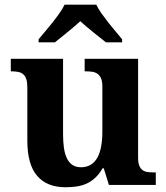

<svg xmlns="http://www.w3.org/2000/svg" viewBox="-20 -786 707 816"><path d="M442.9 0 420.9 -70.8H416Q400.9 -44.9 383.3 -29.1Q365.7 -13.2 345.7 -4.6Q325.7 3.9 303.5 6.8Q281.2 9.8 257.8 9.8Q179.7 9.8 137.9 -38.6Q96.2 -86.9 96.2 -188V-412.1Q96.2 -434.1 92.3 -447.8Q88.4 -461.4 80.1 -469.2Q71.8 -477.1 58.8 -480Q45.9 -482.9 27.8 -482.9H25.9V-536.1H248V-215.8Q248 -183.6 251.7 -157.7Q255.4 -131.8 264.2 -113.5Q272.9 -95.2 287.6 -85.2Q302.2 -75.2 324.2 -75.2Q348.1 -75.2 365.5 -85.7Q382.8 -96.2 393.8 -116Q404.8 -135.7 409.9 -163.8Q415 -191.9 415 -227.1V-418.9Q415 -440.9 409.2 -453.6Q403.3 -466.3 393.6 -472.9Q383.8 -479.5 370.6 -481.2Q357.4 -482.9 342.8 -482.9H339.8V-536.1H566.9V-116.2Q566.9 -94.2 572 -81.8Q577.1 -69.3 585.9 -63Q594.7 -56.6 606.9 -54.9Q619.1 -53.2 633.8 -53.2H642.1V0ZM144 -619.1Q155.8 -633.3 171.6 -651.9Q187.5 -670.4 203.1 -690.2Q218.8 -710 232.7 -729.7Q246.6 -749.5 254.4 -766.1H389.2Q397 -749.5 410.9 -729.7Q424.8 -710 440.4 -690.2Q456.1 -670.4 471.7 -651.9Q487.3 -633.3 499 -619.1V-606H430.2Q419.9 -614.3 405.8 -625.5Q391.6 -636.7 376.5 -648.9Q361.3 -661.1 346.9 -673.3Q332.5 -685.5 321.3 -695.8Q310.1 -685.5 295.7 -673.3Q281.2 -661.1 266.4 -648.9Q251.5 -636.7 237.5 -625.5Q223.6 -614.3 213.4 -606H144Z"/></svg>

Font: Droid Serif
Style: Bold
Weight: 700
Designer: Monotype Design team
Foundry: Monotype Imaging Inc.
Version: Version 1.03